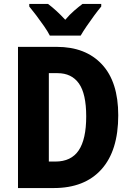

<svg xmlns="http://www.w3.org/2000/svg" viewBox="-20 -951 664 971"><path d="M578 -368Q578 -189 493 -94.5Q408 0 252 0H71V-714H267Q413 -714 495.5 -625.5Q578 -537 578 -368ZM416 -362Q416 -477 379 -529Q342 -581 271 -581H227V-134H260Q340 -134 378 -190.5Q416 -247 416 -362ZM232 -771Q222 -791 203 -818.5Q184 -846 163.5 -873Q143 -900 128 -918V-931H223Q242 -917 264.5 -896.5Q287 -876 310 -851Q332 -877 354.5 -896.5Q377 -916 397 -931H492V-918Q476 -899 456.5 -872.5Q437 -846 418.5 -819Q400 -792 388 -771Z"/></svg>

Font: Noto Sans Telugu Condensed ExtraBold
Style: Regular
Weight: 800
Width: 3
Designer: Jelle Bosma - Monotype Design Team
Foundry: Monotype Imaging Inc.
Version: Version 2.005; ttfautohint (v1.8.4.7-5d5b)